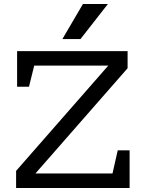

<svg xmlns="http://www.w3.org/2000/svg" viewBox="-20 -934 714 954"><path d="M380 -740H290L392 -914H516ZM624 -187V0H60V-85L518 -608H150L124 -503H65V-680H614V-595L156 -72H539L565 -187Z"/></svg>

Font: Rhodium Libre
Style: Regular
Weight: 400
Designer: James Puckett
Foundry: Dunwich Type Founders
Version: Version 1.001; ttfautohint (v1.3)